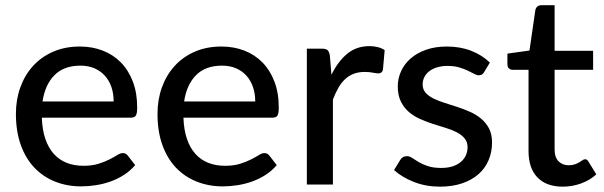

<svg xmlns="http://www.w3.org/2000/svg" viewBox="-20 -690 2259 718"><path d="M405 -310.5Q405 -339.5 396.8 -364Q388.5 -388.5 372.5 -406.5Q356.5 -424.5 333.5 -434.5Q310.5 -444.5 280.5 -444.5Q219 -444.5 183.8 -409Q148.5 -373.5 139 -310.5ZM485.5 -72.5Q467.5 -51.5 444 -36.2Q420.5 -21 394 -11.5Q367.5 -2 339.2 2.5Q311 7 283.5 7Q231 7 186.2 -10.8Q141.5 -28.5 108.8 -62.8Q76 -97 57.8 -147.8Q39.5 -198.5 39.5 -264.5Q39.5 -317.5 56 -363.2Q72.5 -409 103.2 -443Q134 -477 178.5 -496.5Q223 -516 278.5 -516Q325 -516 364.2 -500.8Q403.5 -485.5 432 -456.5Q460.5 -427.5 476.8 -385Q493 -342.5 493 -288Q493 -265.5 488 -257.8Q483 -250 469.5 -250H136.5Q138 -204.5 149.5 -170.8Q161 -137 181.2 -114.5Q201.5 -92 229.5 -81Q257.5 -70 292 -70Q324.5 -70 348.2 -77.5Q372 -85 389.2 -93.8Q406.5 -102.5 418.2 -110Q430 -117.5 439 -117.5Q451 -117.5 457.5 -108.5Z M934.5 -310.5Q934.5 -339.5 926.2 -364Q918 -388.5 902 -406.5Q886 -424.5 863 -434.5Q840 -444.5 810 -444.5Q748.5 -444.5 713.2 -409Q678 -373.5 668.5 -310.5ZM1015 -72.5Q997 -51.5 973.5 -36.2Q950 -21 923.5 -11.5Q897 -2 868.8 2.5Q840.5 7 813 7Q760.5 7 715.8 -10.8Q671 -28.5 638.2 -62.8Q605.5 -97 587.2 -147.8Q569 -198.5 569 -264.5Q569 -317.5 585.5 -363.2Q602 -409 632.8 -443Q663.5 -477 708 -496.5Q752.5 -516 808 -516Q854.5 -516 893.8 -500.8Q933 -485.5 961.5 -456.5Q990 -427.5 1006.2 -385Q1022.5 -342.5 1022.5 -288Q1022.5 -265.5 1017.5 -257.8Q1012.5 -250 999 -250H666Q667.5 -204.5 679 -170.8Q690.5 -137 710.8 -114.5Q731 -92 759 -81Q787 -70 821.5 -70Q854 -70 877.8 -77.5Q901.5 -85 918.8 -93.8Q936 -102.5 947.8 -110Q959.5 -117.5 968.5 -117.5Q980.5 -117.5 987 -108.5Z M1219.5 -410.5Q1244 -460.5 1278.5 -489Q1313 -517.5 1361.5 -517.5Q1378 -517.5 1392.8 -513.8Q1407.5 -510 1418.5 -502.5L1412 -429Q1408.5 -415.5 1395.5 -415.5Q1388.5 -415.5 1374.5 -418.2Q1360.5 -421 1344.5 -421Q1321 -421 1303 -414.2Q1285 -407.5 1270.8 -394.2Q1256.5 -381 1245.5 -361.8Q1234.5 -342.5 1225 -318V0H1127.5V-508H1183.5Q1199.5 -508 1205.2 -502.2Q1211 -496.5 1213.5 -482Z M1790.5 -420.5Q1786.5 -414 1782 -411.2Q1777.5 -408.5 1770.5 -408.5Q1762.5 -408.5 1752.8 -414Q1743 -419.5 1729.2 -426Q1715.5 -432.5 1697 -438Q1678.5 -443.5 1653 -443.5Q1632 -443.5 1614.8 -438.2Q1597.5 -433 1585.5 -423.8Q1573.5 -414.5 1567 -401.8Q1560.5 -389 1560.5 -374.5Q1560.5 -355.5 1571.8 -343Q1583 -330.5 1601.2 -321.5Q1619.5 -312.5 1642.8 -305.2Q1666 -298 1690.2 -290Q1714.5 -282 1737.8 -271.8Q1761 -261.5 1779.2 -246.2Q1797.5 -231 1808.8 -209.5Q1820 -188 1820 -157Q1820 -121.5 1807.2 -91.2Q1794.5 -61 1769.8 -39Q1745 -17 1708.5 -4.5Q1672 8 1625 8Q1572.5 8 1528 -9.5Q1483.5 -27 1453.5 -54L1476.5 -91.5Q1480.5 -98.5 1486.5 -102.2Q1492.5 -106 1502.5 -106Q1512 -106 1522 -99Q1532 -92 1546 -83.8Q1560 -75.5 1580 -68.8Q1600 -62 1630 -62Q1655 -62 1673.5 -68.2Q1692 -74.5 1704.2 -85.2Q1716.5 -96 1722.5 -110Q1728.5 -124 1728.5 -139.5Q1728.5 -159.5 1717.2 -172.8Q1706 -186 1687.8 -195.5Q1669.5 -205 1646 -212Q1622.5 -219 1598 -227Q1573.5 -235 1550 -245.5Q1526.5 -256 1508.2 -272Q1490 -288 1478.8 -311Q1467.5 -334 1467.5 -367Q1467.5 -396.5 1479.8 -423.5Q1492 -450.5 1515.2 -471Q1538.5 -491.5 1572.8 -503.8Q1607 -516 1651 -516Q1701.5 -516 1742.2 -500Q1783 -484 1812 -456Z M2084.5 8Q2023 8 1989.8 -26.5Q1956.5 -61 1956.5 -125V-429H1897.5Q1889 -429 1883.2 -434.2Q1877.5 -439.5 1877.5 -450V-489.5L1960 -501L1982 -652.5Q1984 -661 1989.8 -665.8Q1995.5 -670.5 2004.5 -670.5H2054V-500H2198V-429H2054V-131.5Q2054 -101.5 2068.8 -86.8Q2083.5 -72 2106.5 -72Q2120 -72 2129.8 -75.5Q2139.5 -79 2146.5 -83.2Q2153.5 -87.5 2158.5 -91Q2163.5 -94.5 2167.5 -94.5Q2172.5 -94.5 2175.2 -92.2Q2178 -90 2181 -85L2210 -38Q2186 -16 2153 -4Q2120 8 2084.5 8Z"/></svg>

Font: LatoLatin Medium
Style: Regular
Weight: 500
Designer: Lukasz Dziedzic with Adam Twardoch and Botio Nikoltchev
Foundry: tyPoland Lukasz Dziedzic
Version: Version 2.015; 2015-08-06; http://www.latofonts.com/